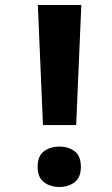

<svg xmlns="http://www.w3.org/2000/svg" viewBox="-20 -734 447 765"><path d="M130.8 -714H304L283.5 -235.7H151.2ZM129.9 -68.9Q129.9 -112.5 155 -131.2Q180.1 -149.9 216.6 -149.9Q252.7 -149.9 277.5 -131.2Q302.2 -112.5 302.2 -68.9Q302.2 -27.4 277.5 -8.2Q252.7 11 216.6 11Q180.1 11 155 -8.2Q129.9 -27.4 129.9 -68.9Z"/></svg>

Font: Noto Sans Oriya
Style: Regular
Weight: 400
Designer: Amélie Bonet and Sol Matas
Foundry: Google LLC
Version: Version 2.006